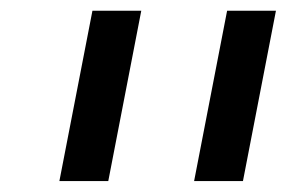

<svg xmlns="http://www.w3.org/2000/svg" viewBox="-20 -619 549 355"><path d="M241.2 -599.1 180.2 -284.2H89.8L150.9 -599.1ZM490.2 -599.1 429.2 -284.2H338.9L399.9 -599.1Z"/></svg>

Font: Arimo
Style: Italic
Weight: 400
Italic angle: -12°
Designer: Steve Matteson
Foundry: Monotype Imaging Inc.
Version: Version 1.33